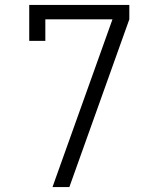

<svg xmlns="http://www.w3.org/2000/svg" viewBox="-20 -755 640 775"><path d="M192 0 204 -34 434 -677H163V-590H98V-735H502V-677L260 0Z"/></svg>

Font: Iosevka Etoile Light
Style: Regular
Weight: 300
Designer: Belleve Invis
Foundry: Belleve Invis
Version: Version 25.0.1; ttfautohint (v1.8.4)